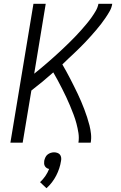

<svg xmlns="http://www.w3.org/2000/svg" viewBox="-20 -755 640 1016"><path d="M35 0 157 -735H222L161 -365Q177 -378 193.5 -391.5Q210 -405 226 -419Q242 -433 258 -447Q274 -461 289.5 -475.5Q305 -490 320.5 -504.5Q336 -519 351 -534Q366 -549 381 -564.5Q396 -580 410 -596Q424 -612 437.5 -628Q451 -644 463.5 -661.5Q476 -679 486.5 -697Q497 -715 501 -735H574Q571 -715 561 -697Q551 -679 539 -661.5Q527 -644 514.5 -627.5Q502 -611 488 -595Q474 -579 460 -563Q446 -547 431.5 -532Q417 -517 402 -502Q387 -487 371.5 -472.5Q356 -458 340.5 -443.5Q325 -429 310 -414Q321 -395 331.5 -376Q342 -357 352 -337.5Q362 -318 372 -298Q382 -278 391.5 -258Q401 -238 409.5 -218Q418 -198 426 -177Q434 -156 441 -134.5Q448 -113 453.5 -91.5Q459 -70 461.5 -46.5Q464 -23 460 0H395Q399 -26 395 -51.5Q391 -77 384.5 -101.5Q378 -126 369 -149.5Q360 -173 350.5 -196Q341 -219 330.5 -241Q320 -263 309 -285Q298 -307 286 -329Q274 -351 262 -372Q234 -347 205 -323Q176 -299 146 -276L100 0ZM226 241 192 209Q208 194 220 176.5Q232 159 240 139Q233 138 227 134Q221 130 217.5 124Q214 118 213.5 110.5Q213 103 214 96Q216 87 220 78Q224 69 231.5 63Q239 57 248 54Q257 51 266 51Q275 51 283.5 54Q292 57 297 63Q302 69 303.5 78Q305 87 303 96Q297 136 277.5 174Q258 212 226 241Z"/></svg>

Font: Iosevka Curly Light Extended
Style: Italic
Weight: 300
Width: 7
Italic angle: -9°
Monospace: yes
Designer: Belleve Invis
Foundry: Belleve Invis
Version: Version 11.1.0; ttfautohint (v1.8.3)